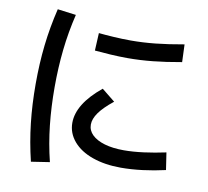

<svg xmlns="http://www.w3.org/2000/svg" viewBox="-84 -867 1048 966"><g transform="rotate(10 440.0 -383.5)"><path d="M305.6 -223.3Q305.6 -320 426.7 -418.9L494.4 -364.4Q444.4 -324.4 421.7 -292.2Q398.9 -260 398.9 -231.1Q398.9 -201.1 421.7 -178.9Q444.4 -156.7 486.1 -144.4Q527.8 -132.2 584.4 -132.2Q630 -132.2 685.6 -139.4Q741.1 -146.7 797.8 -158.9L811.1 -71.1Q753.3 -57.8 695.6 -50.6Q637.8 -43.3 584.4 -43.3Q503.3 -43.3 440 -65.6Q376.7 -87.8 341.1 -129.4Q305.6 -171.1 305.6 -223.3ZM354.4 -601.1 358.9 -691.1Q391.1 -687.8 436.1 -685Q481.1 -682.2 523.3 -682.2Q584.4 -682.2 648.9 -688.9Q713.3 -695.6 793.3 -710L796.7 -620Q716.7 -605.6 651.1 -598.9Q585.6 -592.2 523.3 -592.2Q481.1 -592.2 435 -595Q388.9 -597.8 354.4 -601.1ZM134.4 5.6Q111.1 -91.1 100.6 -185Q90 -278.9 90 -384.4Q90 -488.9 100.6 -582.8Q111.1 -676.7 134.4 -773.3L228.9 -761.1Q206.7 -668.9 196.7 -576.7Q186.7 -484.4 186.7 -384.4Q186.7 -283.3 196.7 -191.1Q206.7 -98.9 228.9 -8.9Z"/></g></svg>

Font: Paperlogy 5 Medium
Style: Regular
Weight: 500
Designer: redesigned by Lee Juim, glyphs from Gmarket Sans & Montserrat
Foundry: PT&
Version: Version 1.001